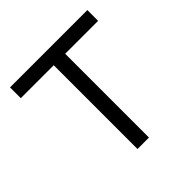

<svg xmlns="http://www.w3.org/2000/svg" viewBox="-174 -804 948 948"><g transform="rotate(-45 300.0 -330.0)"><path d="M569.8 -660.2V-585H339.8V0H259.8V-585H29.8V-660.2Z"/></g></svg>

Font: Human Sans
Style: Regular
Weight: 400
Designer: Tim Radville
Foundry: Continuum
Version: Version 1.000;FEAKit 1.0